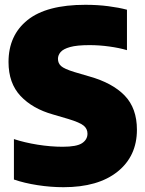

<svg xmlns="http://www.w3.org/2000/svg" viewBox="-20 -770 606 800"><path d="M244.5 10Q191.5 10 136.5 1.5Q81.5 -7 38 -22V-190.5Q82 -176 136.5 -167.2Q191 -158.5 241 -158.5Q299.5 -158.5 322 -173.5Q344.5 -188.5 344.5 -213Q344.5 -233 329 -246.2Q313.5 -259.5 264 -274.5L201 -293Q115.5 -317 65.5 -370.2Q15.5 -423.5 15.5 -511.5Q15.5 -623 94.8 -686.5Q174 -750 335.5 -750Q386.5 -750 431 -744.2Q475.5 -738.5 509 -729.5V-561Q477 -570.5 435.5 -576.2Q394 -582 353 -582Q300.5 -582 272 -574Q243.5 -566 232.5 -553Q221.5 -540 221.5 -525Q221.5 -506.5 234.5 -494.8Q247.5 -483 289.5 -470L352.5 -451.5Q448.5 -424.5 499.5 -371.8Q550.5 -319 550.5 -229.5Q550.5 -119.5 469.8 -54.8Q389 10 244.5 10Z"/></svg>

Font: Encode Sans SemiCondensed SemiCondensed Black
Style: Regular
Weight: 900
Width: 4
Designer: Multiple Designers
Foundry: Impallari Type
Version: Version 3.000; ttfautohint (v1.8.3) -l 8 -r 50 -G 200 -x 14 